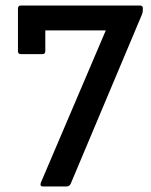

<svg xmlns="http://www.w3.org/2000/svg" viewBox="-20 -675 546 695"><path d="M136 0Q123 0 128 -14L363 -565H144V-490Q144 -479 133 -479H56Q45 -479 45 -490V-644Q45 -655 56 -655H487Q497 -655 497 -645V-638Q497 -631 494 -623L236 -10Q231 0 221 0Z"/></svg>

Font: Sofia Sans Extra Cond
Style: Bold
Weight: 700
Width: 1
Designer: Botio Nikoltchev, Ani Petrova
Foundry: lettersoup
Version: Version 4.100; ttfautohint (v1.8.3)